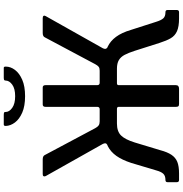

<svg xmlns="http://www.w3.org/2000/svg" viewBox="5 -1000 994 1045"><g transform="rotate(-90 502.5 -477.0)"><path d="M46 0Q34 0 34 -12V-63Q34 -74 46 -74Q69 -74 80 -86Q91 -98 98 -124L139 -261Q155 -310 177 -341Q199 -372 229.5 -387.5Q260 -403 304 -404L339 -432H431Q444 -432 444 -446V-727Q444 -742 457 -742H549Q562 -742 562 -727V-446Q562 -432 575 -432H665L699 -404Q740 -403 771 -388.5Q802 -374 825 -343Q848 -312 863 -261L907 -124Q915 -98 925.5 -86Q936 -74 959 -74Q971 -74 971 -63V-12Q971 0 959 0H925Q881 0 856 -11Q831 -22 817.5 -45Q804 -68 792 -106L749 -241Q738 -275 727 -296Q716 -317 698.5 -327.5Q681 -338 652 -338H572Q562 -338 562 -328V-17Q562 0 542 0H460Q450 0 447 -4Q444 -8 444 -16V-328Q444 -338 433 -338H353Q310 -338 288 -315.5Q266 -293 250 -241L208 -102Q198 -64 183 -41.5Q168 -19 144.5 -9.5Q121 0 81 0ZM368 -378 238 -391Q245 -395 245.5 -401Q246 -407 242 -415L67 -726Q64 -733 66.5 -737.5Q69 -742 78 -742H158Q177 -742 182 -730L328 -456Q335 -443 343 -437.5Q351 -432 365 -432ZM637 -378 641 -432Q655 -432 662 -437.5Q669 -443 676 -456L822 -730Q827 -742 846 -742H927Q936 -742 939 -737.5Q942 -733 938 -726L763 -415Q759 -407 759.5 -401Q760 -395 766 -391ZM502 -838Q448 -838 412.5 -853.5Q377 -869 359 -893Q341 -917 340 -943Q340 -949 342 -951.5Q344 -954 348 -954H400Q409 -954 413 -952Q417 -950 416 -944Q416 -924 438.5 -908Q461 -892 502 -892ZM502 -838V-892Q543 -892 565 -908Q587 -924 587 -944Q587 -950 590.5 -952Q594 -954 603 -954H656Q660 -954 661.5 -951.5Q663 -949 663 -943Q663 -917 645 -893Q627 -869 591.5 -853.5Q556 -838 502 -838Z"/></g></svg>

Font: Libre Franklin Medium
Style: Regular
Weight: 500
Designer: Pablo Impallari, Rodrigo Fuenzalida, Nhung Nguyen
Foundry: Impallari Type
Version: Version 3.000